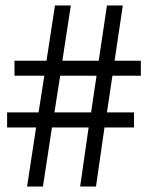

<svg xmlns="http://www.w3.org/2000/svg" viewBox="-20 -682 540 702"><path d="M495 -405V-460H399L429 -662H371L341 -460H208L239 -662H181L150 -460H33V-405H142L121 -271H6V-216H112L79 0H137L170 -216H304L273 0H331L362 -216H470V-271H371L391 -405ZM333 -405 313 -271H179L200 -405Z"/></svg>

Font: STIX Math
Style: Regular
Weight: 400
Designer: MicroPress Inc., with final additions and corrections provided by Coen Hoffman, Elsevier (retired)
Version: Version 1.1.0